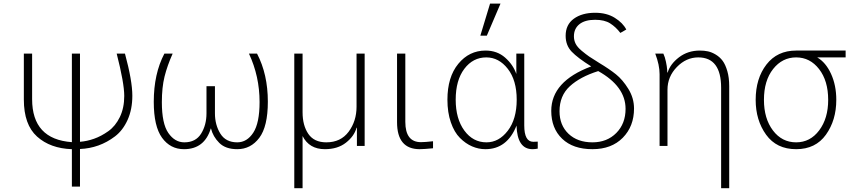

<svg xmlns="http://www.w3.org/2000/svg" viewBox="-20 -792 4615 1042"><path d="M109.4 -252V-501H154.3V-253.9Q154.3 -36.1 370.1 -20.5V-501H414.1V-22.5Q452.1 -25.4 490.7 -39.1Q529.3 -52.7 567.9 -80.1Q606.4 -107.4 630.4 -156.7Q654.3 -206.1 654.3 -271.5Q654.3 -340.8 613.3 -501H658.2Q698.2 -353.5 698.2 -272.5Q698.2 -198.2 672.4 -141.1Q646.5 -84 604 -51.8Q561.5 -19.5 513.7 -2.4Q465.8 14.6 414.1 16.6V220.7H370.1V17.6Q252.9 13.7 181.2 -50.8Q109.4 -115.2 109.4 -252Z M814.5 -239.3Q814.5 -391.6 872.1 -501H917Q887.7 -435.5 873 -376.5Q858.4 -317.4 858.4 -237.3Q858.4 -121.1 893.6 -70.3Q928.7 -19.5 980.5 -19.5Q1042 -19.5 1071.3 -66.4Q1100.6 -113.3 1100.6 -176.8V-324.2H1146.5V-176.8Q1146.5 -114.3 1175.8 -66.9Q1205.1 -19.5 1267.6 -19.5Q1320.3 -19.5 1354.5 -71.8Q1388.7 -124 1388.7 -238.3Q1388.7 -377.9 1331.1 -501H1375Q1433.6 -388.7 1433.6 -240.2Q1433.6 -105.5 1387.2 -43.9Q1340.8 17.6 1267.6 17.6Q1204.1 17.6 1169.9 -16.6Q1135.7 -50.8 1125 -94.7H1124Q1089.8 17.6 978.5 17.6Q904.3 17.6 859.4 -44.4Q814.5 -106.4 814.5 -239.3Z M1577.1 229.5V-501H1622.1V-182.6Q1622.1 -111.3 1653.3 -65.4Q1684.6 -19.5 1751 -19.5Q1829.1 -19.5 1872.1 -77.1Q1915 -134.8 1915 -212.9V-501H1959V0H1917V-98.6H1915Q1902.3 -52.7 1857.4 -17.6Q1812.5 17.6 1743.2 17.6Q1658.2 17.6 1622.1 -53.7V229.5Z M2134.8 -128.9V-501H2179.7V-130.9Q2179.7 -20.5 2264.6 -20.5Q2286.1 -20.5 2330.1 -25.4V12.7Q2279.3 17.6 2257.8 17.6Q2134.8 17.6 2134.8 -128.9Z M2408.2 -251Q2408.2 -374 2467.3 -445.8Q2526.4 -517.6 2615.2 -517.6Q2677.7 -517.6 2721.2 -479.5Q2764.6 -441.4 2782.2 -390.6V-501H2825.2V-111.3Q2825.2 -22.5 2874 -22.5Q2892.6 -22.5 2898.4 -23.4V14.6Q2883.8 17.6 2870.1 17.6Q2787.1 17.6 2783.2 -110.4Q2732.4 17.6 2614.3 17.6Q2577.1 17.6 2542 2.4Q2506.8 -12.7 2476.1 -43.5Q2445.3 -74.2 2426.8 -127.9Q2408.2 -181.6 2408.2 -251ZM2453.1 -251Q2453.1 -147.5 2500 -83.5Q2546.9 -19.5 2620.1 -19.5Q2687.5 -19.5 2735.8 -82.5Q2784.2 -145.5 2784.2 -251Q2784.2 -356.4 2735.8 -418.5Q2687.5 -480.5 2619.1 -480.5Q2546.9 -480.5 2500 -418.5Q2453.1 -356.4 2453.1 -251ZM2586.9 -598.6 2639.6 -772.5H2696.3L2622.1 -598.6Z M2971.7 -190.4Q2971.7 -350.6 3188.5 -431.6Q3115.2 -477.5 3082.5 -511.7Q3049.8 -545.9 3049.8 -597.7Q3049.8 -658.2 3094.2 -690.4Q3138.7 -722.7 3210 -722.7Q3272.5 -722.7 3316.4 -695.3Q3360.4 -668 3378.9 -631.8L3346.7 -613.3Q3322.3 -645.5 3291.5 -665Q3260.7 -684.6 3210 -684.6Q3154.3 -684.6 3124.5 -660.6Q3094.7 -636.7 3094.7 -594.7Q3094.7 -573.2 3104 -554.7Q3113.3 -536.1 3136.7 -516.6Q3160.2 -497.1 3177.2 -485.4Q3194.3 -473.6 3232.4 -450.2Q3286.1 -418 3322.8 -388.7Q3359.4 -359.4 3390.1 -309.6Q3420.9 -259.8 3420.9 -203.1Q3420.9 -106.4 3359.9 -44.4Q3298.8 17.6 3195.3 17.6Q3089.8 17.6 3030.8 -39.1Q2971.7 -95.7 2971.7 -190.4ZM3016.6 -188.5Q3016.6 -112.3 3065.4 -65.9Q3114.3 -19.5 3195.3 -19.5Q3274.4 -19.5 3324.7 -70.3Q3375 -121.1 3375 -201.2Q3375 -323.2 3226.6 -406.2Q3127.9 -375 3072.3 -323.7Q3016.6 -272.5 3016.6 -188.5Z M3536.1 -501H3580.1Q3588.9 -482.4 3594.2 -456.5Q3599.6 -430.7 3600.6 -415L3601.6 -398.4H3603.5Q3617.2 -444.3 3665 -481Q3712.9 -517.6 3778.3 -517.6Q3801.8 -517.6 3822.3 -513.2Q3842.8 -508.8 3864.7 -495.6Q3886.7 -482.4 3901.9 -461.9Q3917 -441.4 3927.2 -406.2Q3937.5 -371.1 3937.5 -324.2V229.5H3893.6V-315.4Q3893.6 -480.5 3769.5 -480.5Q3704.1 -480.5 3653.3 -428.2Q3602.5 -376 3602.5 -304.7V0H3559.6V-389.6Q3559.6 -439.5 3536.1 -501Z M4081.1 -250Q4081.1 -366.2 4139.6 -441.9Q4198.2 -517.6 4300.8 -517.6H4569.3V-480.5H4415Q4461.9 -453.1 4490.2 -391.1Q4518.6 -329.1 4518.6 -250Q4518.6 -139.6 4462.4 -61Q4406.2 17.6 4300.8 17.6Q4194.3 17.6 4137.7 -61Q4081.1 -139.6 4081.1 -250ZM4126 -250Q4126 -148.4 4174.8 -84Q4223.6 -19.5 4300.8 -19.5Q4377 -19.5 4425.8 -84.5Q4474.6 -149.4 4474.6 -250Q4474.6 -353.5 4425.3 -417Q4376 -480.5 4300.8 -480.5Q4225.6 -480.5 4175.8 -417.5Q4126 -354.5 4126 -250Z"/></svg>

Font: Gothic A1 ExtraLight
Style: Regular
Weight: 275
Designer: HanYang I&C Co.,Ltd.
Foundry: HanYang I&C Co.,Ltd.
Version: Version 2.50